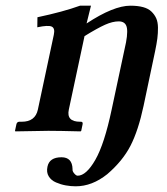

<svg xmlns="http://www.w3.org/2000/svg" viewBox="-20 -465 592 681"><path d="M376 -76.2 421.9 -291Q434.1 -341.8 430.2 -365.5Q426.3 -389.2 400.9 -389.2Q379.4 -389.2 352.5 -377.2Q325.7 -365.2 279.8 -336.9L224.1 -76.2Q214.8 -33.2 264.2 -33.2H267.1Q274.9 -33.2 272.9 -23.9L268.1 -1L265.6 1Q189.9 -1 151.4 -1L34.7 1L33.2 -1L38.1 -23.9Q40 -32.7 47.9 -33.2H57.1Q105 -33.2 114.3 -76.2L170.9 -341.8Q175.8 -364.7 163.6 -370.6Q151.4 -376.5 112.3 -368.2L112.8 -403.8Q204.6 -423.3 263.7 -444.8H302.7L287.1 -381.8Q382.8 -444.8 442.4 -444.8Q468.8 -444.8 487.5 -439.7Q506.3 -434.6 517.3 -423.8Q528.3 -413.1 534.2 -399.9Q540 -386.7 540.3 -367.2Q540.5 -347.7 538.1 -328.6Q535.6 -309.6 530.3 -284.2L489.3 -89.8Q470.7 -2.4 442.9 51.8Q415 106 360.4 152.8Q306.6 195.8 248.5 195.8Q231 195.8 213.4 192.6Q195.8 189.5 178.7 182.1Q161.6 174.8 152.8 160.4Q144 146 148.4 126Q155.3 92.8 198.2 92.8Q236.3 92.8 237.3 134.8Q236.3 142.1 243.2 150.1Q250 158.2 255.4 158.2Q285.6 158.2 317.9 102.3Q350.1 46.4 376 -76.2Z"/></svg>

Font: Linux Libertine Slanted
Style: Semibold Slanted
Weight: 600
Designer: Philipp H. Poll
Foundry: Philipp H. Poll
Version: Version 5.1.1